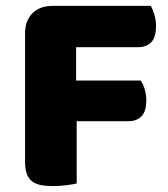

<svg xmlns="http://www.w3.org/2000/svg" viewBox="-20 -626 571 651"><path d="M491 -606Q498 -595 503.5 -576.5Q509 -558 509 -538Q509 -499 492.5 -482.5Q476 -466 448 -466H238V-353H457Q465 -342 470.5 -324Q476 -306 476 -286Q476 -248 459.5 -231.5Q443 -215 415 -215H240V-4Q229 -1 205.5 2Q182 5 159 5Q136 5 118.5 1.5Q101 -2 89 -11Q77 -20 71 -36Q65 -52 65 -78V-513Q65 -556 90 -581Q115 -606 158 -606Z"/></svg>

Font: Baloo Cyrillic
Style: Regular
Weight: 400
Designer: Ek Type, Denis Ignatov
Foundry: Ek Type
Version: Version 1.50 July 26, 2019